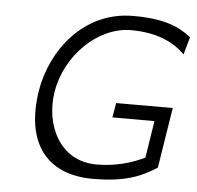

<svg xmlns="http://www.w3.org/2000/svg" viewBox="-47 -638 715 696"><g transform="rotate(5 311.0 -289.5)"><path d="M93 -290C63 -101 145 11 315 11C430 11 488 -12 547 -50L582 -270H376L367 -217H520L499 -82C450 -59 394 -42 324 -42C188 -42 131 -173 150 -290C171 -425 287 -538 407 -538C505 -538 565 -506 604 -467L622 -531C577 -566 525 -590 410 -590C228 -590 116 -435 93 -290Z"/></g></svg>

Font: Charger Sport
Style: ExLitExtObl
Weight: 200
Designer: Jasper
Foundry: Cannot Into Space Fonts
Version: Version 1.1